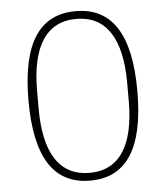

<svg xmlns="http://www.w3.org/2000/svg" viewBox="-52 -756 704 815"><g transform="rotate(-5 300.0 -349.0)"><path d="M300 12C149 12 68 -100 68 -349C68 -598 149 -710 300 -710C451 -710 532 -598 532 -349C532 -100 451 12 300 12ZM300 -21C428 -21 492 -122 492 -311V-387C492 -576 428 -677 300 -677C172 -677 108 -576 108 -387V-311C108 -122 172 -21 300 -21Z"/></g></svg>

Font: Plexus Sans ExtraLight
Style: Regular
Weight: 250
Version: Version 2.001;PS 002.001;hotconv 1.0.70;makeotf.lib2.5.58329